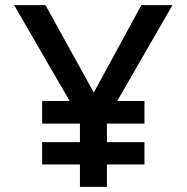

<svg xmlns="http://www.w3.org/2000/svg" viewBox="-20 -727 726 747"><path d="M291 0V-87H144V-174H291V-246H144V-334H251L35 -707H157L345 -367L530 -707H651L436 -334H542V-246H396V-174H542V-87H396V0Z"/></svg>

Font: Onest Medium
Style: Regular
Weight: 500
Designer: Dmitri Voloshin, Andrey Kudryavtsev
Foundry: Dmitri Voloshin, Andrey Kudryavtsev
Version: Version 1.000;gftools[0.9.33]